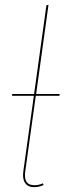

<svg xmlns="http://www.w3.org/2000/svg" viewBox="-20 -752 263 781"><path d="M125.5 -362.3 83 -57.1Q73.7 1.5 120.1 1.5Q138.2 1.5 154.8 -6.3L157.2 0.5Q138.7 9.3 119.1 9.3Q93.3 9.3 81.8 -8.1Q70.3 -25.4 75.2 -57.1L117.7 -362.3H28.8L29.8 -369.6H118.7L168.9 -731L177.2 -731.9L127 -369.6H222.7L221.7 -362.3Z"/></svg>

Font: Fira Sans Compressed Eight
Style: Italic
Weight: 100
Width: 3
Italic angle: -8°
Designer: Carrois Corporate & Edenspiekermann AG
Foundry: Carrois Corporate GbR & Edenspiekermann AG
Version: Version 4.203;PS 004.203;hotconv 1.0.88;makeotf.lib2.5.64775